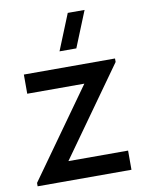

<svg xmlns="http://www.w3.org/2000/svg" viewBox="-88 -858 708 922"><g transform="rotate(-10 266.0 -397.5)"><path d="M20 0H477.5V-93.5H186.5L492.5 -523V-540H48V-446.5H326.5L20 -16.5ZM236 -620H318L389 -795H307Z"/></g></svg>

Font: Eudonet SemiBold
Style: Regular
Weight: 600
Designer: Mikhail Sharanda
Foundry: Mikhail Sharanda
Version: Version 4.503;Glyphs 3.1.2 (3151)